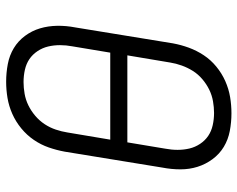

<svg xmlns="http://www.w3.org/2000/svg" viewBox="-96 -688 791 640"><g transform="rotate(90 300.0 -367.5)"><path d="M252 8Q222 8 193 2.5Q164 -3 140 -17.5Q116 -32 99 -55Q82 -78 74 -105Q66 -132 65.5 -162Q65 -192 71 -223L124 -548Q129 -575 138.5 -601Q148 -627 163.5 -650.5Q179 -674 201.5 -692.5Q224 -711 250 -722.5Q276 -734 303 -738.5Q330 -743 357 -743Q387 -743 416 -737.5Q445 -732 469 -717.5Q493 -703 510 -680Q527 -657 535.5 -630Q544 -603 544 -573Q544 -543 538 -512L485 -187Q480 -160 471 -134Q462 -108 446 -84.5Q430 -61 407.5 -42.5Q385 -24 359 -12.5Q333 -1 306 3.5Q279 8 252 8ZM454 -396 475 -522Q479 -543 479 -563.5Q479 -584 474.5 -603Q470 -622 459 -638.5Q448 -655 432.5 -665.5Q417 -676 397 -680.5Q377 -685 356 -685Q337 -685 317 -681.5Q297 -678 278.5 -669Q260 -660 243.5 -646Q227 -632 216 -614.5Q205 -597 198 -577.5Q191 -558 188 -539L164 -396ZM253 -50Q272 -50 292 -53.5Q312 -57 330.5 -66Q349 -75 365.5 -89Q382 -103 393.5 -120.5Q405 -138 411.5 -157.5Q418 -177 421 -196L445 -339H155L134 -213Q130 -192 130 -171.5Q130 -151 134.5 -132Q139 -113 150 -96.5Q161 -80 176.5 -69.5Q192 -59 212 -54.5Q232 -50 253 -50Z"/></g></svg>

Font: Iosevka Etoile Light
Style: Italic
Weight: 300
Italic angle: -9°
Designer: Belleve Invis
Foundry: Belleve Invis
Version: Version 22.1.2; ttfautohint (v1.8.4)